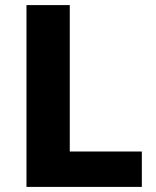

<svg xmlns="http://www.w3.org/2000/svg" viewBox="-20 -734 613 754"><path d="M84 0V-714H254V-139H537V0Z"/></svg>

Font: Noto Sans Devanagari ExtraBold
Style: Regular
Weight: 800
Version: Version 2.003